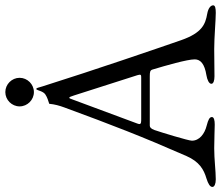

<svg xmlns="http://www.w3.org/2000/svg" viewBox="-78 -770 850 739"><g transform="rotate(-90 347.5 -400.0)"><path d="M363 -695C393 -695 418 -720 418 -750C418 -780 393 -805 363 -805C333 -805 308 -780 308 -750C308 -720 333 -695 363 -695ZM27 5C60 5 103 -1 147 -1C184 -1 220 1 238 1C255 1 267 -2 267 -10C267 -19 257 -24 234 -30C202 -38 176 -58 176 -87C176 -100 208 -205 217 -231C222 -245 228 -249 234 -249H423C441 -249 447 -248 450 -238C465 -188 489 -105 489 -76C489 -54 472 -38 428 -31C410 -28 395 -21 395 -12C395 -4 407 0 424 0C448 0 490 -1 529 -1C574 -1 640 5 668 5C685 5 697 3 697 -5C697 -14 687 -24 664 -28C624 -35 591 -48 563 -128C530 -223 449 -459 385 -662C382 -670 381 -678 378 -684C377 -686 374 -686 373 -685C369 -679 366 -659 354 -651C342 -643 330 -640 318 -636C316 -615 311 -597 304 -578C236 -393 192 -279 117 -108C95 -58 65 -41 31 -31C9 -24 -2 -17 -2 -8C-2 0 10 5 27 5ZM261 -282C248 -282 240 -282 240 -289C240 -291 241 -294 242 -297L333 -542C337 -553 339 -559 341 -559C344 -559 346 -553 350 -541L428 -297C429 -293 430 -289 430 -287C430 -282 426 -282 416 -282Z"/></g></svg>

Font: EB Garamond
Style: Regular
Weight: 400
Designer: Georg Duffner and Octavio Pardo
Foundry: Georg Duffner
Version: Version 1.000;PS 001.000;hotconv 1.0.88;makeotf.lib2.5.64775